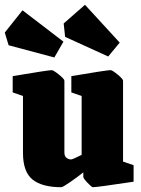

<svg xmlns="http://www.w3.org/2000/svg" viewBox="-43 -769 588 802"><path d="M53 -130V-368L10 -383V-451Q159 -476 173 -476Q180 -476 203 -457.5Q226 -439 226 -432V-132Q226 -116 235 -109.5Q244 -103 254 -103Q260 -103 298 -122V-368L255 -383V-451Q403 -476 419 -476Q426 -476 448.5 -457.5Q471 -439 471 -432V-94L515 -79V-10Q362 13 345 13Q340 13 322.5 -5.5Q305 -24 305 -30V-49Q280 -29 249.5 -8Q219 13 213 13Q133 13 93 -19Q53 -51 53 -130ZM229 -615 223 -671 312 -749 457 -591 409 -533ZM-7 -580 -23 -633 51 -726 222 -595 184 -529Z"/></svg>

Font: Grenze Black
Style: Regular
Weight: 900
Designer: Renata Polastri
Foundry: Omnibus-Type
Version: Version 1.002; ttfautohint (v1.8)